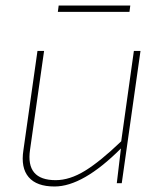

<svg xmlns="http://www.w3.org/2000/svg" viewBox="-20 -665 596 697"><path d="M450 -622H190L193 -645H453ZM490 -480 422 0H404L419 -126Q281 12 178 12Q113 12 84 -22Q55 -56 65 -120L116 -480H140L89 -121Q73 -11 182 -11Q233 -11 288.5 -45Q344 -79 420 -152L466 -480Z"/></svg>

Font: Exo 2.0 Thin
Style: Italic
Weight: 250
Italic angle: -8°
Designer: Natanael Gama
Version: Version 1.001;PS 001.001;hotconv 1.0.70;makeotf.lib2.5.58329